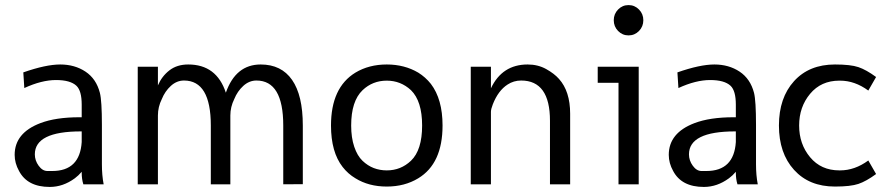

<svg xmlns="http://www.w3.org/2000/svg" viewBox="-20 -718 3458 748"><path d="M295.4 -206.1Q115.7 -206.1 115.7 -116.7Q115.7 -92.8 130.6 -72.3Q145.5 -51.8 164.6 -51.8H183.6Q291 -51.8 298.3 -164.6V-206.1ZM70.8 -436Q158.7 -466.8 214.8 -466.8Q271 -466.8 313 -439Q355 -411.1 369.1 -356.4Q377 -325.7 377 -231V-78.1Q377 -35.2 383.8 0H304.7Q298.3 -20 298.3 -45.4V-48.8Q286.1 -34.2 271.5 -23.4Q225.6 10.3 173.8 10.3Q86.9 10.3 54.2 -51.8Q37.1 -82.5 37.1 -114.7Q37.1 -200.2 137.2 -238.3Q197.3 -261.2 289.6 -261.2H298.3V-310.5Q298.3 -364.3 277.8 -383.8Q253.9 -406.2 198.2 -406.2Q142.6 -406.2 74.7 -375Z M801.3 -229Q801.3 -404.3 696.8 -404.3Q668.5 -404.3 645.5 -383.3Q622.6 -362.3 610.4 -332Q595.2 -301.3 595.2 -268.1V0H516.6V-458H595.2V-385.3Q610.4 -420.9 639.9 -443.8Q669.4 -466.8 713.4 -466.8Q823.7 -466.8 859.9 -356.9Q898.4 -466.8 995.6 -466.8Q1076.2 -466.8 1117.9 -406.7Q1159.7 -346.7 1159.7 -229V-0.5L1083.5 0V-229Q1083.5 -404.3 979 -404.3Q950.7 -404.3 927.7 -383.3Q904.8 -362.3 892.6 -332Q877.4 -301.3 877.4 -268.1V0H801.3Z M1348.1 -229Q1348.1 -181.6 1360.1 -146.2Q1372.1 -110.8 1392.3 -91.6Q1412.6 -72.3 1436.3 -63.2Q1460 -54.2 1486.8 -54.2Q1541.5 -54.2 1581.1 -91.8Q1624.5 -133.3 1624.5 -229Q1624.5 -324.2 1581.1 -366.7Q1541 -403.8 1486.8 -403.8Q1431.6 -403.8 1392.6 -366.7Q1348.1 -324.2 1348.1 -229ZM1269.5 -229Q1269.5 -377 1364.7 -435.1Q1417.5 -466.8 1486.8 -466.8Q1555.7 -466.8 1609.4 -435.1Q1637.7 -417.5 1658.7 -391.1Q1704.1 -331.5 1704.1 -229Q1704.1 -80.6 1609.4 -23.4Q1556.6 8.8 1486.8 8.8Q1416.5 8.8 1364.7 -23.4Q1335.9 -40.5 1314.9 -67.4Q1269.5 -125.5 1269.5 -229Z M2122.6 -247.6Q2122.6 -404.3 2010.3 -404.3Q1981.4 -404.3 1957.5 -388.7Q1920.9 -365.2 1899.9 -311.5Q1892.6 -293 1892.6 -282.2V0H1814V-458H1892.6V-374Q1936.5 -466.8 2035.6 -466.8Q2075.7 -466.8 2107.7 -449Q2139.6 -431.2 2157.7 -410.6Q2201.2 -362.3 2201.2 -274.9V0H2122.6Z M2468.3 -458V0H2389.6V-395.5H2308.6V-458ZM2387.9 -597.4Q2371.1 -614.7 2371.1 -639.2Q2371.1 -663.6 2387.9 -680.9Q2404.8 -698.2 2428.7 -698.2Q2452.6 -698.2 2469.5 -680.9Q2486.3 -663.6 2486.3 -639.2Q2486.3 -614.7 2469.5 -597.4Q2452.6 -580.1 2428.7 -580.1Q2404.8 -580.1 2387.9 -597.4Z M2843.8 -206.1Q2664.1 -206.1 2664.1 -116.7Q2664.1 -92.8 2679 -72.3Q2693.8 -51.8 2712.9 -51.8H2731.9Q2839.4 -51.8 2846.7 -164.6V-206.1ZM2619.1 -436Q2707 -466.8 2763.2 -466.8Q2819.3 -466.8 2861.3 -439Q2903.3 -411.1 2917.5 -356.4Q2925.3 -325.7 2925.3 -231V-78.1Q2925.3 -35.2 2932.1 0H2853Q2846.7 -20 2846.7 -45.4V-48.8Q2834.5 -34.2 2819.8 -23.4Q2773.9 10.3 2722.2 10.3Q2635.3 10.3 2602.5 -51.8Q2585.4 -82.5 2585.4 -114.7Q2585.4 -200.2 2685.5 -238.3Q2745.6 -261.2 2837.9 -261.2H2846.7V-310.5Q2846.7 -364.3 2826.2 -383.8Q2802.2 -406.2 2746.6 -406.2Q2690.9 -406.2 2623 -375Z M3252.9 -54.2Q3310.1 -54.2 3362.8 -92.8L3393.1 -40Q3354.5 -11.7 3324.2 -1.5Q3293.9 8.8 3232.9 8.8Q3132.3 8.8 3073.5 -56.2Q3014.6 -121.1 3014.6 -229Q3014.6 -336.9 3073.5 -401.9Q3132.3 -466.8 3232.9 -466.8Q3293.9 -466.8 3324.2 -456.5Q3354.5 -446.3 3393.1 -418L3362.8 -365.2Q3310.1 -403.8 3252.9 -403.8H3250Q3178.7 -403.8 3136 -352.5Q3093.3 -301.3 3093.3 -229Q3093.3 -156.7 3136 -105.5Q3178.7 -54.2 3250 -54.2Z"/></svg>

Font: Molengo
Style: Regular
Weight: 400
Designer: moyogo
Foundry: moyogo
Version: Version 0.11; ttfautohint (v0.8) -G 32 -r 16 -x